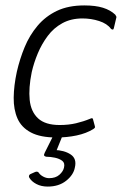

<svg xmlns="http://www.w3.org/2000/svg" viewBox="-20 -502 449 708"><path d="M188 5Q129 5 94 -13.5Q59 -32 44.5 -65Q30 -98 30.5 -142Q31 -186 42 -237Q53 -285 71 -328.5Q89 -372 118.5 -407Q148 -442 190 -462Q232 -482 291 -482Q332 -482 359.5 -473.5Q387 -465 405 -448Q408 -443 409 -441Q410 -439 408 -433L400 -399Q399 -393 395.5 -393Q392 -393 389 -396Q375 -415 345.5 -424.5Q316 -434 284 -434Q242 -434 210 -416.5Q178 -399 156 -369.5Q134 -340 119.5 -305.5Q105 -271 97 -236Q85 -177 89.5 -133.5Q94 -90 120.5 -65.5Q147 -41 200 -41Q233 -41 260.5 -47.5Q288 -54 312 -64Q322 -69 323 -62L330 -36Q331 -32 329 -30Q327 -28 324 -26Q298 -10 262.5 -2.5Q227 5 188 5ZM256 116Q251 143 224 164.5Q197 186 156 186Q132 186 114 176.5Q96 167 88 153Q86 150 87 146Q88 142 92 140L110 132Q119 129 123 135Q128 143 139 149Q150 155 161 155Q185 155 199 142.5Q213 130 216 116Q220 99 209.5 91Q199 83 182.5 79.5Q166 76 151 76Q145 75 143 72Q141 69 145 61L175 1Q178 -4 182 -4.5Q186 -5 188 -5H207Q211 -5 209 2L184 64L180 51Q217 52 240.5 67.5Q264 83 256 116Z"/></svg>

Font: Glory Light
Style: Italic
Weight: 300
Italic angle: -12°
Version: Version 1.011